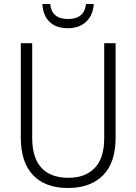

<svg xmlns="http://www.w3.org/2000/svg" viewBox="-20 -930 682 960"><path d="M558 -240Q558 -117 495 -53.5Q432 10 320 10Q206 10 145 -54.5Q84 -119 84 -242V-714H141V-242Q141 -140 187.5 -90.5Q234 -41 322 -41Q407 -41 454 -90.5Q501 -140 501 -238V-714H558ZM449 -910Q445 -854 411 -821.5Q377 -789 319 -789Q261 -789 228 -820.5Q195 -852 192 -910H231Q238 -835 320 -835Q402 -835 410 -910Z"/></svg>

Font: Noto Sans Lao Looped SemiCondensed Light
Style: Regular
Weight: 300
Width: 4
Designer: Mark Frömberg, Ben Mitchell
Foundry: The Fontpad Ltd
Version: Version 1.002; ttfautohint (v1.8.4.7-5d5b)